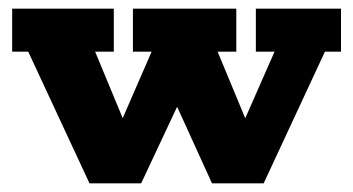

<svg xmlns="http://www.w3.org/2000/svg" viewBox="-20 -422 813 442"><path d="M186 0 45 -303H8V-402H242V-303H199L282 -103H242L329 -303H286V-402H524V-303H481L564 -103H524L612 -303H569V-402H765V-303H728L587 0H468L371 -213H405L305 0Z"/></svg>

Font: Rokkitt ExtraBold
Style: Regular
Weight: 800
Version: Version 3.103